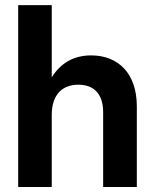

<svg xmlns="http://www.w3.org/2000/svg" viewBox="-20 -748 620 768"><path d="M187 -288.6C187 -372.1 231.9 -409.2 293.5 -409.2C356.4 -409.2 392.6 -371.1 392.6 -299.3V0H527.3V-322.8C527.3 -453.6 453.6 -526.4 344.7 -526.4C273.9 -526.4 222.2 -495.1 187 -438.5V-727.5H52.7V0H187Z"/></svg>

Font: Raveo Display Display SemiBold
Style: Regular
Weight: 600
Designer: Jakub Foglar, Rasmus Andersson (Inter)
Foundry: Jakubfoglar.com
Version: Version 1.100;Glyphs 3.2.3 (3260)